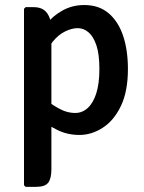

<svg xmlns="http://www.w3.org/2000/svg" viewBox="-20 -528 572 764"><path d="M114.5 -499.5Q150 -499.5 167.2 -476Q184.5 -452.5 184.5 -411V145.5Q184.5 182.5 171.8 199Q159 215.5 124 215.5H82L75.5 209V-493L82 -499.5ZM489 -253Q489 -164.5 461.2 -106.5Q433.5 -48.5 389 -19.8Q344.5 9 296 9Q247.5 9 207.5 -11.2Q167.5 -31.5 132.5 -56L146.5 -141.5Q175 -119 209.8 -98.8Q244.5 -78.5 279.5 -78.5Q307 -78.5 328.8 -98Q350.5 -117.5 363 -156.2Q375.5 -195 375.5 -253.5Q375.5 -311.5 363.8 -347Q352 -382.5 332.5 -399.2Q313 -416 289.5 -416Q266 -416 239.2 -403Q212.5 -390 189.5 -361.8Q166.5 -333.5 153.5 -287L130.5 -365.5Q139.5 -400 165.2 -432.8Q191 -465.5 229.8 -486.8Q268.5 -508 315.5 -508Q373.5 -508 412 -475.5Q450.5 -443 469.8 -385.8Q489 -328.5 489 -253Z"/></svg>

Font: Signika Negative Light Medium
Style: Regular
Weight: 500
Version: Version 2.001